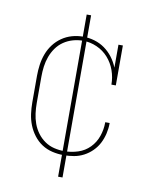

<svg xmlns="http://www.w3.org/2000/svg" viewBox="-83 -689 666 857"><g transform="rotate(10 250.0 -260.5)"><path d="M247 8Q221 8 195.5 2Q170 -4 148.5 -18Q127 -32 111 -53Q95 -74 85.5 -98Q76 -122 72.5 -148Q69 -174 69 -200V-320Q69 -345 72.5 -370.5Q76 -396 85 -420Q94 -444 109.5 -464.5Q125 -485 146 -499.5Q167 -514 191.5 -521Q216 -528 242 -528Q268 -528 293.5 -520.5Q319 -513 340 -498Q361 -483 377 -462Q393 -441 403 -416V-520H423V-339H403Q403 -372 392 -403Q381 -434 359.5 -458.5Q338 -483 307.5 -496.5Q277 -510 245 -510Q221 -510 198.5 -503.5Q176 -497 157 -484Q138 -471 124.5 -452Q111 -433 103 -411Q95 -389 92 -366Q89 -343 89 -320V-200Q89 -177 92 -153.5Q95 -130 103 -108Q111 -86 125 -67Q139 -48 158.5 -34.5Q178 -21 201 -15.5Q224 -10 247 -10Q279 -10 309.5 -20Q340 -30 362 -52.5Q384 -75 394.5 -105.5Q405 -136 405 -167V-169H425V-167Q425 -144 419.5 -120.5Q414 -97 403.5 -76.5Q393 -56 376 -39Q359 -22 338 -11Q317 0 294 4Q271 8 247 8ZM240 107V-628H260V107Z"/></g></svg>

Font: Iosevka Curly Slab Thin
Style: Regular
Weight: 100
Monospace: yes
Designer: Belleve Invis
Foundry: Belleve Invis
Version: Version 22.1.2; ttfautohint (v1.8.4)